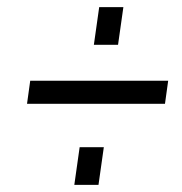

<svg xmlns="http://www.w3.org/2000/svg" viewBox="-20 -520 512 540"><path d="M257 0H189L204 -106H272ZM312 -394H244L259 -500H327ZM444 -228H56L65 -293H453Z"/></svg>

Font: Gudea
Style: Italic
Weight: 400
Version: Version 1.002